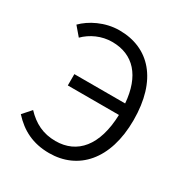

<svg xmlns="http://www.w3.org/2000/svg" viewBox="-174 -880 983 1028"><g transform="rotate(30 317.0 -366.0)"><path d="M272 13C449 13 576 -120 576 -366C576 -613 455 -745 271 -745C181 -745 100 -702 55 -656L101 -602C143 -644 203 -672 268 -672C400 -672 479 -583 492 -421H178V-351H494C488 -159 403 -60 269 -60C192 -60 134 -90 83 -144L37 -92C98 -25 171 13 272 13Z"/></g></svg>

Font: Source Han Sans JP Normal
Style: Regular
Weight: 350
Designer: Ryoko NISHIZUKA 西塚涼子 (kana, bopomofo & ideographs); Paul D. Hunt (Latin, Greek & Cyrillic); Sandoll Communications 산돌커뮤니
Foundry: Adobe
Version: Version 2.002;hotconv 1.0.116;makeotfexe 2.5.65601